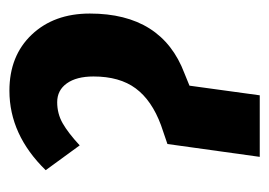

<svg xmlns="http://www.w3.org/2000/svg" viewBox="-104 -482 585 418"><g transform="rotate(-90 189.0 -272.5)"><path d="M85 -201 126 -215Q180 -235 206 -270Q232 -305 232 -362Q232 -399 217 -420Q202 -441 176 -441Q151 -441 130 -429Q109 -417 82 -392L28 -466Q105 -545 201 -545Q277 -545 323 -496.5Q369 -448 369 -370Q369 -213 239 -164L212 -153L191 0H57Z"/></g></svg>

Font: Fira Sans Compressed SemiBold
Style: Italic
Weight: 600
Width: 1
Italic angle: -8°
Designer: bBox Type GmbH & Carrois Corporate GbR & Edenspiekermann AG
Foundry: bBox Type GmbH & Carrois Corporate GbR & Edenspiekermann AG
Version: Version 4.301